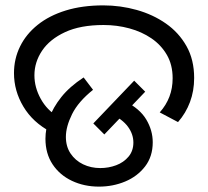

<svg xmlns="http://www.w3.org/2000/svg" viewBox="-20 -686 774 714"><path d="M168 -196Q102 -231 67 -289.5Q32 -348 32 -414Q32 -467 54.5 -513Q77 -559 120 -593.5Q163 -628 224.5 -647Q286 -666 364 -666Q428 -666 488.5 -649Q549 -632 597 -598.5Q645 -565 673.5 -514.5Q702 -464 702 -396Q702 -348 686.5 -306.5Q671 -265 642 -232L574 -268Q598 -295 610 -326.5Q622 -358 622 -395Q622 -445 600.5 -482Q579 -519 543 -543.5Q507 -568 461 -580.5Q415 -593 365 -593Q279 -593 222 -566.5Q165 -540 136.5 -497.5Q108 -455 108 -406Q108 -361 131.5 -318.5Q155 -276 195 -253L168 -196ZM149 -170Q149 -207 163 -246.5Q177 -286 208 -325Q239 -364 291 -398L326 -352Q271 -308 248 -261.5Q225 -215 225 -177Q225 -141 242.5 -115Q260 -89 289 -75Q318 -61 353 -61Q384 -61 412 -71.5Q440 -82 458 -103.5Q476 -125 476 -156Q476 -187 456 -214.5Q436 -242 393 -263L444 -310Q500 -282 524 -241.5Q548 -201 548 -157Q548 -104 519.5 -67Q491 -30 445.5 -11Q400 8 348 8Q293 8 247.5 -13.5Q202 -35 175.5 -75Q149 -115 149 -170ZM327 -227 479 -386 520 -345 368 -186Z"/></svg>

Font: hexloriya05
Style: Book
Weight: 400
Designer: Jelle Bosma - Monotype Design Team
Foundry: Monotype Imaging Inc.
Version: Version 2.003